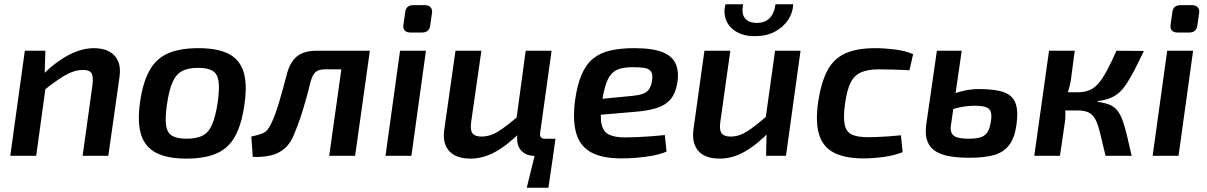

<svg xmlns="http://www.w3.org/2000/svg" viewBox="-20 -728 5640 897"><path d="M419 -503Q460 -503 489 -488Q518 -473 531.5 -442.5Q545 -412 538 -366L486 0H366L412 -331Q417 -371 407 -386.5Q397 -402 367 -401Q327 -401 284.5 -376.5Q242 -352 184 -305L174 -374Q237 -437 299 -470Q361 -503 419 -503ZM192 -491 188 -362 197 -348 149 0H28L96 -491Z M907 -503Q995 -503 1047 -477Q1099 -451 1117.5 -393.5Q1136 -336 1122 -240Q1109 -147 1078.5 -91.5Q1048 -36 992.5 -11.5Q937 13 850 13Q764 13 711.5 -13Q659 -39 640 -96.5Q621 -154 634 -249Q647 -342 678 -398Q709 -454 764.5 -478.5Q820 -503 907 -503ZM906 -411Q861 -411 832.5 -397Q804 -383 787 -346Q770 -309 760 -240Q751 -177 756 -142Q761 -107 784.5 -93.5Q808 -80 852 -80Q898 -80 926.5 -94.5Q955 -109 971 -146.5Q987 -184 997 -249Q1006 -314 1001 -348.5Q996 -383 973.5 -397Q951 -411 906 -411Z M1695 -491 1684 -404H1497Q1469 -404 1454.5 -391.5Q1440 -379 1431 -346Q1421 -305 1409 -262Q1397 -219 1383.5 -178.5Q1370 -138 1356 -106Q1340 -61 1311 -35.5Q1282 -10 1243.5 -1.5Q1205 7 1161 5L1154 -90Q1184 -96 1207.5 -105.5Q1231 -115 1247 -151Q1257 -171 1266.5 -197.5Q1276 -224 1285 -254Q1294 -284 1302.5 -315.5Q1311 -347 1319 -377Q1333 -435 1365.5 -463Q1398 -491 1459 -491ZM1708 -491 1639 0H1518L1587 -491Z M1970 -491 1902 0H1781L1849 -491ZM1964 -704Q1983 -704 1992 -693.5Q2001 -683 1998 -665L1990 -610Q1986 -576 1951 -576H1899Q1859 -576 1865 -615L1873 -670Q1876 -704 1912 -704Z M2229 -491 2181 -157Q2176 -120 2187.5 -105Q2199 -90 2229 -90Q2269 -90 2307 -113.5Q2345 -137 2402 -186L2419 -118Q2354 -52 2296 -19.5Q2238 13 2179 13Q2109 13 2077.5 -23.5Q2046 -60 2056 -125L2108 -491ZM2480 -10 2564 0 2542 149H2441ZM2557 -491 2503 -104Q2502 -92 2508 -86Q2514 -80 2524 -80H2575L2564 0H2476Q2440 0 2417 -22.5Q2394 -45 2396 -90L2398 -131L2389 -145L2436 -491Z M2943 -503Q3028 -503 3074.5 -484.5Q3121 -466 3137 -429.5Q3153 -393 3144 -339Q3136 -292 3113.5 -265Q3091 -238 3051.5 -224.5Q3012 -211 2951 -206L2705 -185L2716 -259L2934 -280Q2964 -283 2982.5 -289.5Q3001 -296 3011.5 -310Q3022 -324 3026 -350Q3031 -379 3022 -393Q3013 -407 2992 -410.5Q2971 -414 2936 -414Q2902 -414 2878 -407.5Q2854 -401 2838 -384Q2822 -367 2811.5 -336.5Q2801 -306 2793 -256Q2782 -184 2790.5 -147.5Q2799 -111 2826.5 -98.5Q2854 -86 2900 -86Q2925 -86 2958 -87.5Q2991 -89 3024.5 -91.5Q3058 -94 3086 -97L3094 -20Q3067 -8 3029.5 -1Q2992 6 2954.5 9Q2917 12 2884 12Q2792 12 2740.5 -17Q2689 -46 2672 -105.5Q2655 -165 2666 -255Q2676 -329 2696.5 -377.5Q2717 -426 2750 -453.5Q2783 -481 2831 -492Q2879 -503 2943 -503Z M3392 -491 3345 -157Q3340 -120 3351.5 -105Q3363 -90 3393 -90Q3433 -90 3471 -114.5Q3509 -139 3566 -189L3582 -120Q3518 -53 3460 -20Q3402 13 3343 13Q3273 13 3242 -23.5Q3211 -60 3220 -125L3271 -491ZM3720 -491 3652 0H3559L3562 -134L3553 -147L3601 -491ZM3603 -708H3686Q3684 -667 3661 -633.5Q3638 -600 3599 -579.5Q3560 -559 3507 -559Q3455 -559 3420.5 -579.5Q3386 -600 3372.5 -633.5Q3359 -667 3369 -708H3452Q3443 -664 3460.5 -642.5Q3478 -621 3516 -621Q3553 -621 3575 -642.5Q3597 -664 3603 -708Z M4069 -503Q4111 -503 4160 -497Q4209 -491 4246 -475L4229 -400Q4189 -402 4151 -403Q4113 -404 4086 -404Q4036 -404 4004 -390.5Q3972 -377 3954.5 -343Q3937 -309 3928 -244Q3919 -179 3926.5 -145Q3934 -111 3960.5 -99Q3987 -87 4036 -87Q4053 -87 4078.5 -88Q4104 -89 4133 -91Q4162 -93 4189 -96L4197 -17Q4156 -1 4107.5 5.5Q4059 12 4014 12Q3928 12 3876.5 -14.5Q3825 -41 3807 -98.5Q3789 -156 3802 -250Q3816 -343 3845.5 -398.5Q3875 -454 3929 -478.5Q3983 -503 4069 -503Z M4473 -491 4422 -138Q4420 -119 4425.5 -107.5Q4431 -96 4442.5 -90Q4454 -84 4470.5 -82Q4487 -80 4505 -80Q4540 -80 4561 -86.5Q4582 -93 4593 -110Q4604 -127 4609 -159Q4614 -188 4609 -204.5Q4604 -221 4586 -227.5Q4568 -234 4532 -234Q4493 -234 4448.5 -223Q4404 -212 4353 -183L4365 -256Q4413 -285 4461 -298.5Q4509 -312 4552 -312Q4628 -312 4669 -297.5Q4710 -283 4724 -247Q4738 -211 4729 -147Q4721 -86 4696 -52Q4671 -18 4626.5 -4.5Q4582 9 4510 9Q4460 9 4419.5 2.5Q4379 -4 4352 -20.5Q4325 -37 4313 -67Q4301 -97 4307 -144L4357 -491Z M5324 -490Q5300 -439 5280.5 -401.5Q5261 -364 5244 -338Q5227 -312 5208.5 -295.5Q5190 -279 5166 -269.5Q5142 -260 5110 -256L5108 -252Q5140 -248 5162 -239.5Q5184 -231 5198.5 -213.5Q5213 -196 5223.5 -168.5Q5234 -141 5244 -99.5Q5254 -58 5267 0H5145Q5130 -63 5120 -104.5Q5110 -146 5098 -169.5Q5086 -193 5066 -202.5Q5046 -212 5013 -212L5016 -297Q5048 -297 5071.5 -307.5Q5095 -318 5114 -341Q5133 -364 5152.5 -400.5Q5172 -437 5196 -491ZM5001 -491 4983 -354Q4979 -329 4971 -304Q4963 -279 4951 -253Q4954 -233 4956.5 -210.5Q4959 -188 4956 -164L4932 0H4812L4881 -491ZM5053 -297 5042 -212H4931L4942 -297Z M5554 -491 5486 0H5365L5433 -491ZM5548 -704Q5567 -704 5576 -693.5Q5585 -683 5582 -665L5574 -610Q5570 -576 5535 -576H5483Q5443 -576 5449 -615L5457 -670Q5460 -704 5496 -704Z"/></svg>

Font: Exo 2 SemiBold
Style: Italic
Weight: 600
Italic angle: -8°
Designer: Natanael Gama
Foundry: Natanael Gama
Version: Version 2.010